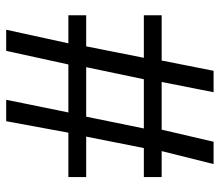

<svg xmlns="http://www.w3.org/2000/svg" viewBox="-66 -674 727 636"><g transform="rotate(90 298.0 -355.5)"><path d="M405 -468H242L202 -277H366ZM566 -218H419L381 -12H310L352 -218H193L148 -12H78L123 -218H30V-277H133L171 -468H30V-527H180L214 -699H285L251 -527H409L449 -699H523L480 -527H566V-468H470L432 -277H566Z"/></g></svg>

Font: Ekushey Lal Sabuj
Style: Regular
Weight: 400
Designer: Al Mamun Sumon
Foundry: Al Mamun Sumon
Version: Version 1.0